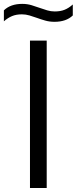

<svg xmlns="http://www.w3.org/2000/svg" viewBox="-60 -944 386 964"><path d="M90.5 0V-740H174.5V0ZM213.5 -834.5Q188.5 -834.5 166.8 -840.8Q145 -847 124.5 -854.5Q106 -861 87.8 -866.5Q69.5 -872 50 -872Q21.5 -872 0.5 -863.2Q-20.5 -854.5 -40.5 -837V-892Q-7 -924.5 51.5 -924.5Q76.5 -924.5 98.2 -918Q120 -911.5 140.5 -904Q159 -897.5 177.2 -892Q195.5 -886.5 215 -886.5Q243.5 -886.5 264.5 -895Q285.5 -903.5 305.5 -921.5V-866.5Q272.5 -834.5 213.5 -834.5Z"/></svg>

Font: Encode Sans SemiExpanded SemiExpanded
Style: Regular
Weight: 400
Width: 6
Designer: Multiple Designers
Foundry: Impallari Type
Version: Version 3.000; ttfautohint (v1.8.3) -l 8 -r 50 -G 200 -x 14 